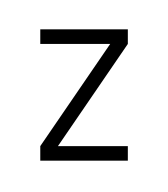

<svg xmlns="http://www.w3.org/2000/svg" viewBox="-20 -847 886 1012"><path d="M155.4 -826.9 423.1 144.6ZM192.3 -692.3H653.8V-615.4L285.4 -76.9H653.8V0H192.3V-76.9L560.8 -615.4H192.3Z"/></svg>

Font: linja laso
Style: Regular
Weight: 700
Version: Version 001.000